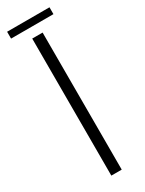

<svg xmlns="http://www.w3.org/2000/svg" viewBox="-194 -699 551 728"><g transform="rotate(-30 81.0 -335.0)"><path d="M57.5 0V-600H103V0ZM-12 -670H173.5V-640H-12Z"/></g></svg>

Font: Big Shoulders Stencil Display Light
Style: Regular
Weight: 300
Designer: Patric King
Foundry: XO Type Co
Version: Version 1.000